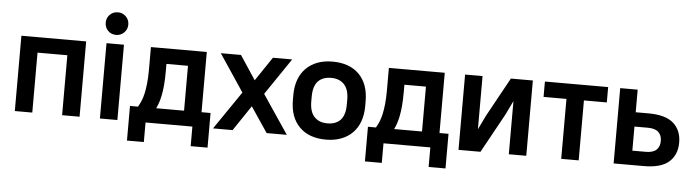

<svg xmlns="http://www.w3.org/2000/svg" viewBox="-50 -925 4576 1270"><g transform="rotate(5 2238.0 -290.0)"><path d="M379 -398H181V0H65V-500H495V0H379Z M630 -500H746V0H630ZM688 -560Q656 -560 634.5 -581.5Q613 -603 613 -635Q613 -667 634.5 -688.5Q656 -710 688 -710Q719 -710 741 -688.5Q763 -667 763 -635Q763 -603 741 -581.5Q719 -560 688 -560Z M1244 0H933V130H821V-100H874Q885 -118 894.5 -140.5Q904 -163 910.5 -192.5Q917 -222 921 -260.5Q925 -299 925 -350V-500H1296V-100H1356V130H1244ZM1037 -350Q1037 -297 1033.5 -257.5Q1030 -218 1024 -188.5Q1018 -159 1010.5 -137.5Q1003 -116 995 -100H1180V-398H1037Z M1624 -168 1511 0H1381L1554 -253L1389 -500H1523L1628 -341L1735 -500H1863L1698 -257L1871 0H1737Z M2131 9Q2018 9 1954.5 -55Q1891 -119 1891 -234V-266Q1891 -323 1907.5 -368Q1924 -413 1955.5 -444.5Q1987 -476 2031 -492.5Q2075 -509 2131 -509Q2244 -509 2307.5 -445Q2371 -381 2371 -266V-234Q2371 -177 2354.5 -132Q2338 -87 2306.5 -55.5Q2275 -24 2230.5 -7.5Q2186 9 2131 9ZM2131 -99Q2188 -99 2218.5 -132Q2249 -165 2249 -234V-266Q2249 -334 2217.5 -367.5Q2186 -401 2131 -401Q2074 -401 2043.5 -368Q2013 -335 2013 -266V-234Q2013 -166 2044.5 -132.5Q2076 -99 2131 -99Z M2824 0H2513V130H2401V-100H2454Q2465 -118 2474.5 -140.5Q2484 -163 2490.5 -192.5Q2497 -222 2501 -260.5Q2505 -299 2505 -350V-500H2876V-100H2936V130H2824ZM2617 -350Q2617 -297 2613.5 -257.5Q2610 -218 2604 -188.5Q2598 -159 2590.5 -137.5Q2583 -116 2575 -100H2760V-398H2617Z M3345 -353 3300 -260 3157 0H3011V-500H3127V-147L3172 -240L3315 -500H3461V0H3345Z M3541 -500H3961V-398H3809V0H3693V-398H3541Z M4041 -500H4157V-350H4241Q4356 -350 4408.5 -303Q4461 -256 4461 -175Q4461 -94 4408.5 -47Q4356 0 4241 0H4041ZM4157 -255V-95H4246Q4294 -95 4316.5 -116Q4339 -137 4339 -175Q4339 -213 4316.5 -234Q4294 -255 4246 -255Z"/></g></svg>

Font: Retni Sans
Style: Bold
Weight: 700
Designer: Vitaly Kuzmin
Foundry: ParaType Ltd.
Version: Version 1.00;March 2, 2019;FontCreator 11.5.0.2425 64-bit; t